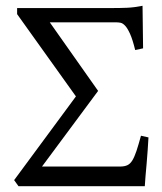

<svg xmlns="http://www.w3.org/2000/svg" viewBox="-20 -643 560 663"><path d="M492.7 -168.5Q491.7 -148.9 490 -125Q488.3 -101.1 486.3 -77.6L482.4 -33.7Q481 -13.2 480 0H43.9L28.8 -21L242.2 -310.1L39.1 -594.2V-615.2H368.2Q395.5 -615.2 419.2 -616.2Q442.9 -617.2 472.2 -623L474.1 -476.1L446.8 -470.2Q438 -506.3 429.2 -525.9Q420.4 -545.4 412.1 -554.2Q403.8 -563 396 -564.5Q388.2 -565.9 380.9 -565.9H151.9L318.8 -329.1L125 -67.9H394.5Q409.7 -67.9 419.7 -72.5Q429.7 -77.1 437 -89.1Q444.3 -101.1 451.2 -121.6Q458 -142.1 466.8 -174.3Z"/></svg>

Font: Noto Serif Devanagari
Style: Bold
Weight: 700
Designer: Monotype Design Team
Foundry: Monotype Imaging Inc.
Version: Version 1.01